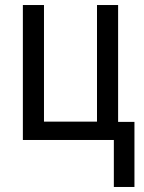

<svg xmlns="http://www.w3.org/2000/svg" viewBox="-20 -557 572 764"><path d="M515 -72H450V-537H366V-73H155V-537H71V0H433V187H515Z"/></svg>

Font: Noto Sans Display SemiCondensed
Style: Regular
Weight: 400
Width: 4
Designer: Monotype Design team
Foundry: Monotype Imaging Inc.
Version: 1.000